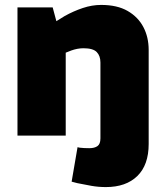

<svg xmlns="http://www.w3.org/2000/svg" viewBox="-20 -551 669 780"><path d="M410 209Q380 209 351.5 204Q323 199 294 193L271 187L295 47L304 49Q312 50 322 50.5Q332 51 343 51Q364 51 376 42.5Q388 34 388 11V-297Q388 -324 373 -339.5Q358 -355 319 -355Q306 -355 293.5 -352.5Q281 -350 270 -346L247 -337V0H51V-521H194L209 -465L243 -486Q279 -506 316.5 -518.5Q354 -531 391 -531Q456 -531 498.5 -506.5Q541 -482 562.5 -441Q584 -400 584 -348V34Q584 119 538 164Q492 209 410 209Z"/></svg>

Font: REM ExtraBold
Style: Regular
Weight: 800
Designer: Octavio Pardo
Foundry: Ashler Design
Version: Version 1.005;gftools[0.9.28]